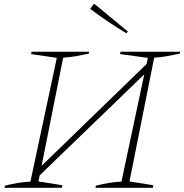

<svg xmlns="http://www.w3.org/2000/svg" viewBox="-20 -889 873 909"><path d="M1 0 3 -10Q35 -18 65.5 -23Q96 -28 124 -29L249 -615L127 -633L130 -644H402L400 -635Q372 -629 342 -623.5Q312 -618 279 -616L177 -104L674 -586L680 -615L548 -633L551 -644H833L831 -635Q803 -629 773 -623.5Q743 -618 710 -616L593 -30L706 -12L704 0H432L434 -10Q466 -18 496.5 -23Q527 -28 555 -29L663 -537L168 -59L162 -30L275 -12L273 0ZM579 -731Q533 -759 490.5 -787.5Q448 -816 407 -847L423 -869H429L585 -740Z"/></svg>

Font: Piazzolla SC Thin
Style: Italic
Weight: 100
Italic angle: -11.3°
Designer: Juan Pablo del Peral
Foundry: Huerta Tipografica
Version: Version 1.330